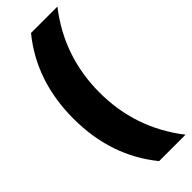

<svg xmlns="http://www.w3.org/2000/svg" viewBox="-289 -741 941 941"><g transform="rotate(-45 181.5 -270.0)"><path d="M25 -270Q25 -530 175 -714H358Q206 -519 206 -270Q206 -21 358 174H175Q25 -10 25 -270Z"/></g></svg>

Font: Prompt
Style: Bold
Weight: 700
Designer: Katatrad Team
Foundry: CadsonDemak
Version: Version 1.000